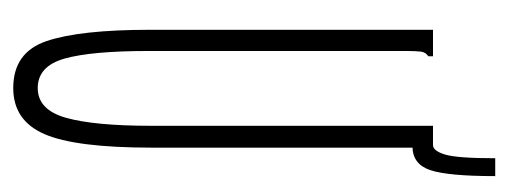

<svg xmlns="http://www.w3.org/2000/svg" viewBox="-259 -498 768 290"><g transform="rotate(90 125.0 -353.0)"><path d="M113 11Q59 11 42 -39.5Q25 -90 25 -195V-623H65V-616Q59 -612 58 -605Q57 -598 57 -582V-194Q57 -107 68.5 -66.5Q80 -26 113 -26Q146 -26 158 -69Q170 -112 170 -197V-623H203V-198Q203 -83 182.5 -36Q162 11 113 11ZM201 -592 199 -623Q208 -623 213.5 -641.5Q219 -660 219 -717H246Q246 -646 237 -619Q228 -592 201 -592Z"/></g></svg>

Font: Inconsolata UltraCondensed Light
Style: Regular
Weight: 300
Width: 1
Monospace: yes
Designer: Raph Levien, Cyreal, Brenton Simpson
Foundry: Raph Levien, Cyreal, Google
Version: Version 3.001; ttfautohint (v1.8.2.53-6de2)